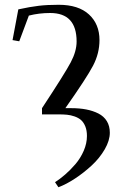

<svg xmlns="http://www.w3.org/2000/svg" viewBox="-20 -476 497 799"><path d="M32.2 -309.1 56.2 -437Q106 -447.8 141.1 -451.9Q176.3 -456.1 224.1 -456.1Q306.6 -456.1 350.3 -415.8Q394 -375.5 394 -309.1Q394 -253.9 367.2 -202.6Q340.3 -151.4 252 -25.9H276.9Q311 -25.9 338.9 -20.5Q366.7 -15.1 389.4 -3.7Q412.1 7.8 424.6 28.1Q437 48.3 437 76.2Q437 108.9 415.8 145.5Q394.5 182.1 361.8 212.4Q329.1 242.7 292.5 266.8Q255.9 291 223.1 303.2L209 282.2Q229.5 269 250.7 250.7Q272 232.4 293.5 207.5Q314.9 182.6 328.4 151.6Q341.8 120.6 341.8 89.8Q341.8 66.9 335 50Q328.1 33.2 317.4 23.7Q306.6 14.2 290.3 8.5Q273.9 2.9 259 1.5Q244.1 0 224.1 0H154.8V-25.9Q250 -170.4 274.4 -216.6Q298.8 -262.7 298.8 -303.2Q298.8 -421.9 189 -421.9Q142.1 -421.9 100.1 -411.1L60.1 -304.2Z"/></svg>

Font: Dehuti Alt
Style: Bold
Weight: 700
Version: Version 1.2